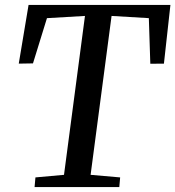

<svg xmlns="http://www.w3.org/2000/svg" viewBox="-20 -763 715 783"><path d="M466.5 0H121L124.5 -39.5L241 -50L326.5 -698L171.5 -689L114.5 -504.5L56.5 -503.5L96.5 -743H675L648.5 -503.5L593 -503L587 -689L435 -698L349.5 -50L470 -39.5Z"/></svg>

Font: Merriweather Text
Style: Italic
Weight: 400
Italic angle: -7.8°
Designer: Eben Sorkin
Foundry: Eben Sorkin
Version: Version 2.100